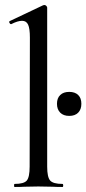

<svg xmlns="http://www.w3.org/2000/svg" viewBox="-20 -745 344 765"><path d="M38.1 -12.2Q75.2 -12.2 86.7 -25.6Q98.1 -39.1 98.1 -81.1L99.1 -595.2Q99.1 -631.3 92 -646.7Q85 -662.1 67.9 -662.1Q50.8 -662.1 24.9 -648.9H23.9Q20 -648.9 17.6 -654.1Q15.1 -659.2 19 -661.1L151.9 -724.1L157.2 -725.1Q161.1 -725.1 164.6 -721.4Q168 -717.8 168 -714.8V-81.1Q168 -39.1 179.9 -25.6Q191.9 -12.2 229 -12.2Q231.9 -12.2 231.9 -6.1Q231.9 0 229 0Q205.1 0 189.9 -1L132.8 -2L77.1 -1Q63 0 38.1 0Q36.1 0 36.1 -6.1Q36.1 -12.2 38.1 -12.2ZM220 -296.1Q207 -309.1 207 -331.5Q207 -354 220 -366.5Q232.9 -378.9 255.9 -378.9Q278.8 -378.9 291.5 -366.5Q304.2 -354 304.2 -331.5Q304.2 -309.1 291.5 -296.1Q278.8 -283.2 255.9 -283.2Q232.9 -283.2 220 -296.1Z"/></svg>

Font: Cormorant-Medium
Style: Regular
Weight: 500
Designer: Christian Thalmann (Catharsis Fonts)
Version: Version 3.000